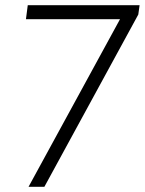

<svg xmlns="http://www.w3.org/2000/svg" viewBox="-20 -720 558 740"><path d="M466 -689 481 -646H80L87 -700H518L513 -664L151 0H90Z"/></svg>

Font: Pathway Extreme 8pt Thin
Style: Italic
Weight: 100
Italic angle: -8°
Designer: Eduardo Rodriguez Tunni
Foundry: Eduardo Rodriguez Tunni
Version: Version 1.000